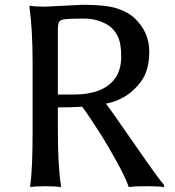

<svg xmlns="http://www.w3.org/2000/svg" viewBox="-20 -771 729 802"><path d="M103.5 -738.3V-747.1Q127 -743.2 168.9 -743.2L324.2 -751Q420.9 -751 467.3 -736.3Q513.7 -721.7 542 -695.3Q603.5 -636.7 603.5 -556.2Q603.5 -475.6 568.4 -429.7Q514.6 -356.4 422.9 -337.9Q451.2 -299.8 483.9 -252Q516.6 -204.1 550.8 -156.2Q646.5 -17.6 665 1V10.7Q645.5 6.8 595.7 6.8Q545.9 6.8 522.5 9.8H517.6Q504.9 -28.3 467.3 -96.2Q429.7 -164.1 408.2 -198.2Q347.7 -293.9 323.2 -325.2Q276.4 -322.3 221.7 -322.3V-226.6Q221.7 -79.1 234.4 2V10.7Q210.9 6.8 168.9 6.8Q126 6.8 106.4 10.7V2Q116.2 -63.5 116.2 -226.6V-508.8Q116.2 -645.5 103.5 -738.3ZM221.7 -376H285.2Q410.2 -376 459 -441.4Q486.3 -477.5 486.3 -534.7Q486.3 -591.8 471.2 -621.1Q456.1 -650.4 431.6 -666Q386.7 -693.4 330.1 -693.4Q273.4 -693.4 252 -690.9Q230.5 -688.5 226.1 -678.2Q221.7 -668 221.7 -647.5Z"/></svg>

Font: GenEi LateGo v2
Style: Medium
Weight: 500
Designer: o_tamon (Modified)
Foundry: o_tamon / Adobe Systems Incorporated / FONT 910 / Philipp H. Poll
Version: Version 2.1;Original Version 1.004